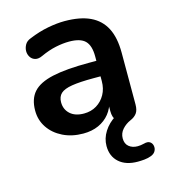

<svg xmlns="http://www.w3.org/2000/svg" viewBox="-105 -582 757 861"><g transform="rotate(-15 273.5 -152.0)"><path d="M429 195Q374 195 342.5 167Q311 139 311 91Q311 56 331 24.5Q351 -7 385 -28L383 -9Q375 -19 371.5 -30Q368 -41 368 -56V-104H376Q369 -69 348.5 -43.5Q328 -18 297 -4Q266 10 226 10Q173 10 131.5 -10.5Q90 -31 66.5 -66Q43 -101 43 -145Q43 -199 71 -230.5Q99 -262 162 -276Q225 -290 331 -290H381V-218H332Q270 -218 233 -212Q196 -206 180.5 -191.5Q165 -177 165 -151Q165 -118 188 -97Q211 -76 252 -76Q285 -76 310.5 -91.5Q336 -107 351 -134Q366 -161 366 -196V-311Q366 -361 344 -383Q322 -405 270 -405Q241 -405 207.5 -398Q174 -391 137 -374Q118 -365 103.5 -369Q89 -373 81 -385.5Q73 -398 73 -413Q73 -428 81 -442.5Q89 -457 108 -464Q154 -483 196.5 -491Q239 -499 274 -499Q346 -499 392.5 -477Q439 -455 462 -410.5Q485 -366 485 -296V-56Q485 -29 474.5 -15Q464 -1 445 7Q422 17 406 35Q390 53 390 77Q390 102 406 115Q422 128 446 128Q453 128 460.5 127Q468 126 476 124Q494 119 504 125.5Q514 132 516.5 144.5Q519 157 513 168.5Q507 180 492 186Q476 192 459.5 193.5Q443 195 429 195Z"/></g></svg>

Font: Nunito ExtraLight
Style: Regular
Weight: 200
Designer: Vernon Adams
Foundry: Vernon Adams
Version: Version 3.602